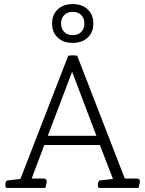

<svg xmlns="http://www.w3.org/2000/svg" viewBox="-20 -920 712 940"><path d="M658 0H463Q459 -6 459 -16Q459 -27 466 -36L533 -44L469 -210H197L135 -46H193Q209 -46 209 -32Q209 -25 204 -8L202 0H10Q6 -6 6 -16Q6 -27 13 -36L80 -44L314 -647Q324 -649 336 -649Q348 -649 358 -647L591 -46H649Q665 -46 665 -32Q665 -25 660 -8ZM452 -255 333 -569 214 -255ZM437 -805Q437 -762 409.5 -736Q382 -710 336 -710Q290 -710 262.5 -736Q235 -762 235 -805Q235 -848 262.5 -874Q290 -900 336 -900Q382 -900 409.5 -874Q437 -848 437 -805ZM336 -748Q362 -748 377.5 -763.5Q393 -779 393 -805Q393 -831 377.5 -846.5Q362 -862 336 -862Q310 -862 294.5 -846.5Q279 -831 279 -805Q279 -779 294.5 -763.5Q310 -748 336 -748Z"/></svg>

Font: Scope One
Style: Regular
Weight: 400
Designer: Dalton Maag Ltd
Foundry: Dalton Maag Ltd
Version: Version 1.001; ttfautohint (v1.4.1) -l 11 -r 50 -G 50 -x 14 